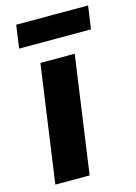

<svg xmlns="http://www.w3.org/2000/svg" viewBox="-113 -793 605 854"><g transform="rotate(-15 190.0 -366.0)"><path d="M267 -540 191 0H33L109 -540ZM380 -732 365 -626H34L49 -732Z"/></g></svg>

Font: Pathway Extreme 28pt
Style: Bold Italic
Weight: 700
Italic angle: -8°
Designer: Eduardo Rodriguez Tunni
Foundry: Eduardo Rodriguez Tunni
Version: Version 1.001;gftools[0.9.26]